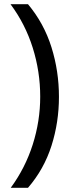

<svg xmlns="http://www.w3.org/2000/svg" viewBox="-20 -734 340 912"><path d="M260 -274Q260 -153 224.5 -41.5Q189 70 113 158H31Q100 64 135.5 -47.5Q171 -159 171 -275Q171 -394 135.5 -507Q100 -620 30 -714H113Q189 -623 224.5 -509.5Q260 -396 260 -274Z"/></svg>

Font: Noto Sans Modi
Style: Regular
Weight: 400
Designer: Monotype Design Team
Foundry: Monotype Imaging Inc.
Version: Version 2.003; ttfautohint (v1.8.4.7-5d5b)